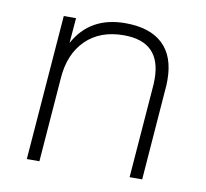

<svg xmlns="http://www.w3.org/2000/svg" viewBox="-62 -563 677 631"><g transform="rotate(10 276.5 -248.0)"><path d="M476 -336Q476 -316 475 -310L451 0H409L433 -306Q434 -312 434 -332Q434 -456 310 -456Q231 -456 183.5 -409.5Q136 -363 130 -282L108 0H66L104 -484H145L138 -400Q190 -496 308 -496Q390 -496 433 -455.5Q476 -415 476 -336Z"/></g></svg>

Font: Iunito ExtraLight
Style: Italic
Weight: 200
Italic angle: -4.541°
Designer: Vernon Adams
Foundry: Vernon Adams
Version: Version 2.001;November 30, 2019;FontCreator 12.0.0.2547 64-b